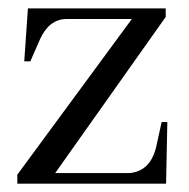

<svg xmlns="http://www.w3.org/2000/svg" viewBox="-20 -440 452 460"><path d="M112.3 -25.4 377 -399.4V-419.9H46.9L38.1 -293H52.7L76.2 -346.7Q97.7 -393.6 138.7 -394.5H295.9L21.5 -21.5V0H377.9L380.9 -147.5H367.2L355.5 -93.8Q344.7 -40 305.7 -28.3Q296.9 -25.4 288.1 -25.4Z"/></svg>

Font: Abhaya Libre
Style: Regular
Weight: 400
Designer: Pushpananda Ekanayake, Sol Matas, Pathum Egodawatta
Foundry: Mooniak
Version: Version 1.050 ; ttfautohint (v1.6)